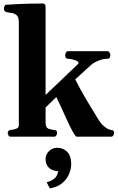

<svg xmlns="http://www.w3.org/2000/svg" viewBox="-20 -776 672 1090"><path d="M40.6 0Q32.2 0 28.1 -7.3Q23.9 -14.6 23.9 -20Q23.9 -36.1 40 -38.1Q58.1 -39.6 72.5 -45.2Q86.9 -50.8 86.9 -64.5V-648.9Q86.9 -679.2 74.2 -689.9Q61.5 -700.7 44.4 -702.6Q27.3 -704.6 14.2 -708Q9.3 -710.4 5.9 -714.4Q2.4 -718.3 2.4 -727.5Q2.4 -733.4 5.4 -741Q8.3 -748.5 14.2 -749Q83.5 -753.4 138.9 -754.9Q194.3 -756.3 224.1 -756.3Q228 -756.3 233.4 -752.2Q238.8 -748 238.8 -736.3V-236.8L421.4 -411.1Q425.8 -415 425.8 -418.5Q425.8 -428.2 405.3 -434.8Q384.8 -441.4 365.2 -442.4Q355.5 -443.4 352.8 -449.5Q350.1 -455.6 350.1 -463.4Q350.1 -468.8 354.2 -477.1Q358.4 -485.4 366.7 -485.4H589.8Q598.1 -485.4 602.3 -477.1Q606.4 -468.8 606.4 -463.4Q606.4 -454.6 602.5 -448.5Q598.6 -442.4 590.3 -442.4Q566.9 -442.4 541.7 -432.6Q516.6 -422.9 498.5 -408.7L407.2 -325.2Q422.9 -293.9 439.7 -263.4Q456.5 -232.9 473.9 -204.1Q491.2 -175.3 507.8 -148.2Q524.4 -121.1 539.1 -96.7Q553.7 -72.8 573.5 -56.6Q593.3 -40.5 611.3 -38.1Q619.6 -37.1 623.5 -33.9Q627.4 -30.8 627.4 -20Q627.4 -14.6 623.3 -7.3Q619.1 0 610.8 0H416Q410.2 0 399.7 -17.1Q389.2 -34.2 376 -61.3Q362.8 -88.4 348.9 -119.1Q335 -149.9 322.3 -178.2Q309.6 -206.5 299.8 -225.1L238.8 -166V-80.6Q238.8 -52.2 253.4 -46.1Q268.1 -40 286.1 -38.1Q296.4 -37.1 300 -34.2Q303.7 -31.2 303.7 -20Q303.7 -14.6 299.6 -7.3Q295.4 0 287.1 0ZM304.7 63Q338.9 63 361.6 86.2Q384.3 109.4 384.3 154.8Q384.3 183.6 371.6 213.1Q358.9 242.7 332 264.6Q305.2 286.6 262.7 293.5L245.1 258.8Q275.4 251 293.2 233.4Q311 215.8 311.5 180.7L319.8 196.8Q278.3 195.8 258.5 177Q238.8 158.2 238.8 128.4Q238.8 101.1 258.1 82Q277.3 63 304.7 63Z"/></svg>

Font: Gelasio
Style: Regular
Weight: 400
Designer: Eben Sorkin
Foundry: Eben Sorkin
Version: Version 1.008